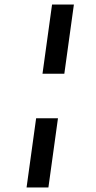

<svg xmlns="http://www.w3.org/2000/svg" viewBox="-20 -772 420 844"><path d="M304.8 -752 262.8 -448H166.8L208.8 -752ZM234.8 -252 192.8 52H96.8L138.8 -252Z"/></svg>

Font: Pathway Extreme 8pt Thin 12pt
Style: Italic
Weight: 100
Italic angle: -8°
Version: Version 1.001;gftools[0.9.26]